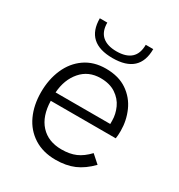

<svg xmlns="http://www.w3.org/2000/svg" viewBox="-167 -812 873 934"><g transform="rotate(30 269.5 -345.0)"><path d="M55 -243Q55 -315 80.5 -373.5Q106 -432 155 -466Q204 -500 272 -500Q344 -500 391.5 -467.5Q439 -435 462 -383Q485 -331 485 -273Q485 -247 482 -230H117Q119 -145 162 -98Q205 -51 280 -51Q326 -51 359.5 -65.5Q393 -80 425 -114L470 -74Q428 -31 383.5 -12Q339 7 280 7Q209 7 158 -25.5Q107 -58 81 -114.5Q55 -171 55 -243ZM424 -277V-295Q424 -332 408 -367Q392 -402 358 -424.5Q324 -447 273 -447Q205 -447 163.5 -399Q122 -351 117 -277ZM123 -697H165Q165 -647 193 -622.5Q221 -598 273 -598Q326 -598 353.5 -622.5Q381 -647 381 -697H423Q423 -560 273 -560Q123 -560 123 -697Z"/></g></svg>

Font: Hanken Grotesk Light
Style: Regular
Weight: 300
Designer: Alfredo Marco Pradil
Foundry: Hanken Design Co.
Version: Version 3.014